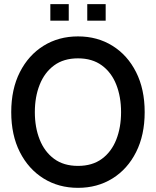

<svg xmlns="http://www.w3.org/2000/svg" viewBox="-20 -889 750 923"><path d="M355 14Q262 14 189.5 -31Q117 -76 75.5 -157.8Q34 -239.5 34 -350Q34 -460.5 75.5 -542.2Q117 -624 189.5 -669Q262 -714 355 -714Q448 -714 520.5 -669Q593 -624 634.2 -542.2Q675.5 -460.5 675.5 -350Q675.5 -239.5 634.2 -157.8Q593 -76 520.5 -31Q448 14 355 14ZM355 -91.5Q424 -91.5 470 -125.5Q516 -159.5 539 -218Q562 -276.5 562 -350Q562 -423.5 539 -482Q516 -540.5 469.8 -574.5Q423.5 -608.5 355 -608.5Q286 -608.5 240 -574.5Q194 -540.5 170.8 -482Q147.5 -423.5 147.5 -350Q147.5 -276.5 170.8 -218Q194 -159.5 240 -125.5Q286 -91.5 355 -91.5ZM222 -789.5V-869H310.5V-789.5ZM399.5 -789.5V-869H488V-789.5Z"/></svg>

Font: Cabin SemiCondensedMedium
Style: Regular
Weight: 500
Width: 4
Designer: Pablo Impallari
Foundry: Pablo Impallari. http://www.impallari.com Igino Marini. http://www.ikern.com
Version: Version 3.001